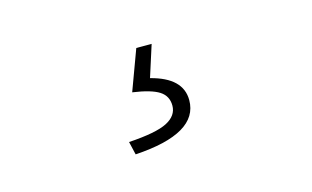

<svg xmlns="http://www.w3.org/2000/svg" viewBox="-44 -105 687 423"><g transform="rotate(-15 300.0 106.0)"><path d="M223 219 216 189Q279 185 304 172Q329 159 329 136Q329 114 311 102.5Q293 91 251 85L285 -7H320L297 65Q368 83 368 134Q368 210 223 219Z"/></g></svg>

Font: TypoPRO Source Code Pro
Style: Regular
Weight: 300
Monospace: yes
Designer: Paul D. Hunt, Teo Tuominen
Foundry: Adobe Systems Incorporated
Version: Version 2.010;PS 1.0;hotconv 1.0.84;makeotf.lib2.5.63406